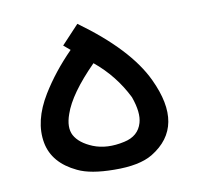

<svg xmlns="http://www.w3.org/2000/svg" viewBox="-56 -482 565 539"><g transform="rotate(-10 226.0 -212.5)"><path d="M130.9 -178.2Q117.7 -141.6 129.9 -118.2Q143.1 -93.8 180.2 -78.6Q219.2 -63 269.5 -74.2Q310.5 -83 320.8 -119.1Q329.1 -147.5 312.5 -193.8Q279.8 -259.8 222.7 -306.6Q149.4 -232.9 130.9 -178.2ZM79.6 -245.6Q114.7 -302.7 166 -354.5L147.5 -370.1L197.3 -423.3Q332.5 -325.7 377 -231Q444.3 -88.4 338.4 -23.9Q300.3 -1 228.5 -2Q161.1 -2.4 125 -20Q58.6 -51.3 47.4 -110.4Q35.6 -173.8 79.6 -245.6Z"/></g></svg>

Font: Elshan
Style: Regular
Weight: 400
Foundry: DejaVu fonts team - Redesigned by Saber Rastikerdar (Samim font) - Edited by Jalil Hamdollahi
Version: Version 0.9.9; ttfautohint (v1.4.1.5-446e)